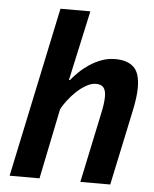

<svg xmlns="http://www.w3.org/2000/svg" viewBox="-51 -743 630 787"><g transform="rotate(5 264.0 -350.0)"><path d="M309 0 369 -284Q379 -328 379 -357Q379 -383 369 -394.5Q359 -406 338 -406Q319 -406 298 -394Q277 -382 258 -364Q239 -346 223.5 -325.5Q208 -305 200 -288L141 0H18L166 -700H289L226 -412H230Q243 -428 261.5 -446Q280 -464 302.5 -479Q325 -494 351.5 -504Q378 -514 409 -514Q457 -514 483.5 -490Q510 -466 510 -405Q510 -368 498 -311L432 0Z"/></g></svg>

Font: PT Sans
Style: Bold Italic
Weight: 700
Italic angle: -12°
Designer: A.Korolkova, O.Umpeleva, V.Yefimov
Foundry: ParaType Ltd
Version: Version 2.003W OFL